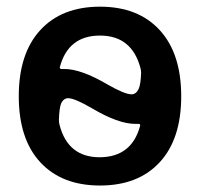

<svg xmlns="http://www.w3.org/2000/svg" viewBox="-20 -576 603 584"><path d="M162.1 -372.1Q161.1 -370.1 163.1 -367.7Q165 -365.2 167 -366.2Q171.9 -366.2 175.8 -366.2Q226.6 -366.2 306.6 -319.3Q359.4 -289.1 379.9 -289.1Q393.6 -289.1 401.4 -304.7Q408.2 -319.3 409.2 -354.5Q409.2 -362.3 407.2 -369.1Q380.9 -467.8 284.2 -467.8Q187.5 -467.8 162.1 -372.1ZM159.2 -210.9Q159.2 -203.1 161.1 -196.3Q186.5 -97.7 283.2 -97.7Q284.2 -97.7 284.2 -97.7Q380.9 -98.6 406.2 -193.4Q407.2 -195.3 405.3 -197.8Q403.3 -200.2 401.4 -199.2Q396.5 -199.2 391.6 -199.2Q339.8 -199.2 260.7 -246.1Q207 -277.3 187.5 -277.3Q173.8 -277.3 166 -261.7Q160.2 -247.1 159.2 -210.9ZM37.1 -283.2Q37.1 -413.1 102.5 -484.4Q168 -555.7 284.2 -555.7Q400.4 -555.7 465.8 -484.4Q531.2 -413.1 531.2 -283.2Q531.2 -153.3 465.8 -82.5Q400.4 -11.7 284.2 -11.7Q168 -11.7 102.5 -82.5Q37.1 -153.3 37.1 -283.2Z"/></svg>

Font: Gen Jyuu Gothic P Medium
Style: Regular
Weight: 500
Designer: [Source Han Sans]
Ryoko NISHIZUKA  (kana & ideographs); Paul D. Hunt (Latin, Greek & Cyrillic); Wenlong ZHANG  (bopomofo
Version: Version 1.002.20150607